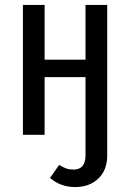

<svg xmlns="http://www.w3.org/2000/svg" viewBox="-20 -547 528 779"><path d="M415 -527V83Q415 144 378.5 178Q342 212 285 212Q226 212 183 175L220 122Q236 132 248.5 136.5Q261 141 278 141Q327 141 327 83V-234H161V0H73V-527H161V-305H327V-527Z"/></svg>

Font: Fira Sans Extra Condensed
Style: Regular
Weight: 400
Width: 1
Designer: Carrois Corporate & Edenspiekermann AG
Foundry: Carrois Corporate GbR & Edenspiekermann AG
Version: Version 4.203